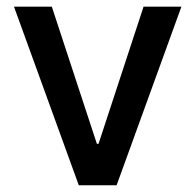

<svg xmlns="http://www.w3.org/2000/svg" viewBox="-20 -550 580 570"><path d="M326.2 0H213.9L21.5 -530.3H133.8L267.6 -123H272.5L406.2 -530.3H518.6Z"/></svg>

Font: Pretendard GOV Medium
Style: Regular
Weight: 500
Designer: Base glyphs from Inter by Rasmus Andersson; Hangeul glyphs from Noto Sans CJK(Source Han Sans) by Jang Soo-young and Kan
Foundry: Kil Hyung-jin
Version: Version 1.309